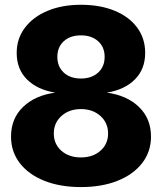

<svg xmlns="http://www.w3.org/2000/svg" viewBox="-20 -759 667 791"><path d="M313.5 11.7Q227.1 11.7 162.1 -14.4Q97.2 -40.5 61.3 -87.4Q25.4 -134.3 25.4 -196.3Q25.4 -270.5 75 -318.4Q124.5 -366.2 207.5 -377.4Q134.3 -389.2 91.6 -431.4Q48.8 -473.6 48.8 -541Q48.8 -599.6 82.3 -644.3Q115.7 -689 175.3 -714.1Q234.9 -739.3 313.5 -739.3Q393.1 -739.3 452.6 -714.6Q512.2 -689.9 545.2 -645.3Q578.1 -600.6 578.1 -541Q578.1 -474.1 535.6 -431.6Q493.2 -389.2 419.9 -377.4Q502.9 -366.2 552.5 -318.4Q602.1 -270.5 602.1 -196.3Q602.1 -134.3 565.9 -87.4Q529.8 -40.5 464.8 -14.4Q399.9 11.7 313.5 11.7ZM313.5 -110.4Q362.3 -110.4 393.8 -137.9Q425.3 -165.5 425.3 -209Q425.3 -252.9 393.8 -281.2Q362.3 -309.6 313.5 -309.6Q264.6 -309.6 233.2 -281.2Q201.7 -252.9 201.7 -209Q201.7 -165.5 232.9 -137.9Q264.2 -110.4 313.5 -110.4ZM313.5 -435.5Q357.4 -435.5 384.3 -460Q411.1 -484.4 411.1 -524.9Q411.1 -564.9 384.3 -589.1Q357.4 -613.3 313.5 -613.3Q269 -613.3 242.7 -589.1Q216.3 -564.9 216.3 -524.9Q216.3 -484.4 242.7 -460Q269 -435.5 313.5 -435.5Z"/></svg>

Font: Inter Display ExtraBold
Style: Regular
Weight: 800
Designer: Rasmus Andersson
Foundry: rsms
Version: Version 4.000;git-a52131595